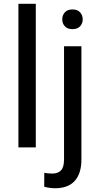

<svg xmlns="http://www.w3.org/2000/svg" viewBox="-20 -770 522 1003"><path d="M167 -750V0H76.2V-750ZM314.5 -528.3H405.3V63Q405.3 135.7 370.8 174.6Q336.4 213.4 267.1 213.4Q254.9 213.4 238.5 211.2Q222.2 209 210.9 205.1L211.4 132.3Q220.7 134.8 232.4 135.7Q244.1 136.7 252.9 136.7Q282.7 136.7 298.6 120.1Q314.5 103.5 314.5 63ZM305.2 -668.5Q305.2 -690.4 318.8 -705.6Q332.5 -720.7 358.4 -720.7Q384.8 -720.7 398.4 -705.6Q412.1 -690.4 412.1 -668.5Q412.1 -647.5 398.4 -632.6Q384.8 -617.7 358.4 -617.7Q332.5 -617.7 318.8 -632.6Q305.2 -647.5 305.2 -668.5Z"/></svg>

Font: RobotoDEMO
Style: Regular
Weight: 400
Designer: Christian Robertson
Foundry: Google
Version: Version 2.136